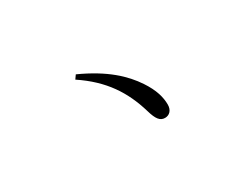

<svg xmlns="http://www.w3.org/2000/svg" viewBox="-55 -800 1110 883"><g transform="rotate(-30 500.0 -358.5)"><path d="M357 -528C477 -448 537 -355 572 -237C586 -188 601 -169 627 -169C649 -169 668 -185 668 -216C668 -255 656 -299 620 -353C576 -419 506 -487 371 -548Z"/></g></svg>

Font: Source Han Serif
Style: Regular
Weight: 400
Designer: Ryoko NISHIZUKA 西塚涼子 (kana & ideographs); Frank Grießhammer (Latin, Greek & Cyrillic); Wenlong ZHANG 张文龙 (bopomofo); San
Foundry: Adobe Systems Incorporated
Version: Version 1.001;PS 1.001;hotconv 16.6.54;makeotf.lib2.5.65590